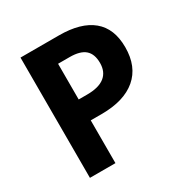

<svg xmlns="http://www.w3.org/2000/svg" viewBox="-164 -850 956 987"><g transform="rotate(-30 314.0 -357.0)"><path d="M241.2 -377.9H291Q360.8 -377.9 395.5 -405.5Q430.2 -433.1 430.2 -485.8Q430.2 -539.1 401.1 -564.5Q372.1 -589.8 310.1 -589.8H241.2ZM583 -491.2Q583 -376 511 -314.9Q439 -253.9 306.2 -253.9H241.2V0H89.8V-713.9H317.9Q447.8 -713.9 515.4 -658Q583 -602.1 583 -491.2Z"/></g></svg>

Font: Sahel FD
Style: Bold-FD
Weight: 700
Foundry: Saber Rastikerdar (saber.rastikerdar@gmail.com)
Version: Version 3.3.0